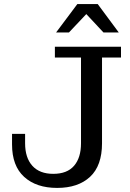

<svg xmlns="http://www.w3.org/2000/svg" viewBox="-20 -911 639 941"><path d="M255 -752 359 -891H459L562 -752H487L403 -842L318 -752ZM260 10Q158 10 98.5 -44Q39 -98 39 -203V-255H103V-209Q103 -138 138.5 -98.5Q174 -59 241 -59Q309 -59 343 -98.5Q377 -138 377 -209V-629H249V-682H573V-629H480V-209Q480 -99 421.5 -44.5Q363 10 260 10Z"/></svg>

Font: Montagu Slab 16pt
Style: Regular
Weight: 400
Designer: Florian Karsten
Foundry: Florian Karsten
Version: Version 1.000; ttfautohint (v1.8.3)